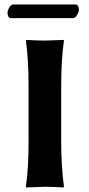

<svg xmlns="http://www.w3.org/2000/svg" viewBox="-20 -824 391 847"><path d="M301.8 -744.1C308.3 -744.1 314.3 -748.6 319.8 -757.6C325.4 -766.5 328.1 -774.7 328.1 -782.2C328.1 -787.1 326.9 -792 324.5 -796.9C322 -801.8 318.5 -804.2 314 -804.2H38.1C31.9 -804.2 26.2 -799.7 21 -790.8C15.8 -781.8 13.2 -773.9 13.2 -767.1C13.2 -761.6 14.4 -756.3 16.8 -751.5C19.3 -746.6 22.9 -744.1 27.8 -744.1ZM106 -444.8V-200.2C106 -120.8 102.1 -54 94.2 0L95.2 2.9L178.2 0C201 0 228.2 1 259.8 2.9L262.2 0C254.1 -59.6 250 -126.3 250 -200.2V-444.8C250 -522.9 254.1 -589.7 262.2 -645L261.2 -647.9L178.2 -645C155.4 -645 128.1 -646 96.2 -647.9L94.2 -645C102.1 -588.1 106 -521.3 106 -444.8Z"/></svg>

Font: Linux Biolinum G
Style: Bold
Weight: 700
Designer: Philipp H. Poll
Foundry: Philipp H. Poll
Version: Version 1.1.0